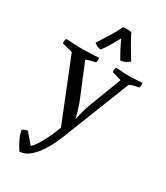

<svg xmlns="http://www.w3.org/2000/svg" viewBox="-245 -857 1064 1228"><g transform="rotate(30 287.5 -242.5)"><path d="M111 269Q94 243 76.5 209Q59 175 54 141Q60 136 71.5 131.5Q83 127 92 127L156 202Q183 176 211.5 123.5Q240 71 265 4L83 -450L6 -470Q3 -489 11 -505Q38 -504 69.5 -502Q101 -500 129 -500Q158 -500 191.5 -502Q225 -504 253 -505Q256 -486 251 -470Q233 -466 215.5 -462Q198 -458 182 -450L265 -249Q270 -237 280 -212.5Q290 -188 300 -157Q310 -126 316 -94H319Q325 -117 332 -147.5Q339 -178 358 -227L443 -450L374 -470Q371 -489 379 -505Q406 -504 427.5 -502Q449 -500 477 -500Q506 -500 526 -502Q546 -504 574 -505Q577 -486 572 -470Q554 -466 535.5 -462Q517 -458 503 -450L307 47Q281 113 249 163Q217 213 182 241Q147 269 111 269ZM442 -587Q418 -563 379 -558Q370 -573 362 -587Q354 -601 342.5 -623Q331 -645 313 -683Q295 -649 275 -615Q255 -581 234 -555Q221 -557 208.5 -562.5Q196 -568 185 -578Q209 -616 237 -659.5Q265 -703 288 -752Q303 -754 318.5 -753.5Q334 -753 349 -750Q371 -707 394.5 -666.5Q418 -626 442 -587Z"/></g></svg>

Font: Alike
Style: Regular
Weight: 400
Designer: Sveta Sebyakina
Foundry: Cyreal (www.cyreal.org)
Version: Version 1.301; ttfautohint (v1.8.4.7-5d5b)